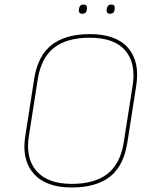

<svg xmlns="http://www.w3.org/2000/svg" viewBox="-20 -818 669 850"><path d="M297 12Q183 12 129 -49.5Q75 -111 92 -216L131 -467Q147 -571 208.5 -619Q270 -667 378 -667Q494 -667 547 -606Q600 -545 583 -438L544 -188Q528 -84 467 -36Q406 12 297 12ZM298 -4Q399 -4 456 -48.5Q513 -93 528 -189L567 -438Q583 -537 535 -594Q487 -651 377 -651Q276 -651 219 -606.5Q162 -562 147 -466L108 -217Q92 -118 141.5 -61Q191 -4 298 -4ZM467 -757Q459 -757 455 -762Q451 -767 452 -774L453 -781Q455 -790 460 -794Q465 -798 473 -798Q481 -798 485 -793.5Q489 -789 488 -781L487 -774Q486 -765 480.5 -761Q475 -757 467 -757ZM344 -757Q336 -757 332 -762Q328 -767 329 -774L330 -781Q332 -790 337 -794Q342 -798 350 -798Q358 -798 362 -793.5Q366 -789 365 -781L364 -774Q363 -765 357.5 -761Q352 -757 344 -757Z"/></svg>

Font: Sofia Sans Hairline
Style: Italic
Weight: 1
Italic angle: -9°
Designer: Botio Nikoltchev, Ani Petrova
Foundry: lettersoup
Version: Version 4.102